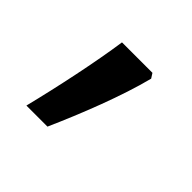

<svg xmlns="http://www.w3.org/2000/svg" viewBox="-76 -203 419 419"><g transform="rotate(45 134.0 6.5)"><path d="M192 -105 185 -116H91C81 -46 60 53 41 129H106C138 57 174 -34 192 -105Z"/></g></svg>

Font: Noto Sans Brahmi
Style: Regular
Weight: 400
Designer: Monotype Design Team
Foundry: Monotype Imaging Inc.
Version: Version 2.004